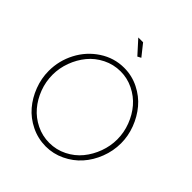

<svg xmlns="http://www.w3.org/2000/svg" viewBox="-244 -1078 1243 1243"><g transform="rotate(45 377.5 -456.5)"><path d="M303.2 -918H347.2L410.2 -838.9L386.2 -826.2ZM45.9 -355Q45.9 -448.7 89.1 -531.2Q132.3 -613.8 209.5 -664.3Q286.6 -714.8 377.9 -714.8Q449.2 -714.8 512.2 -683.3Q575.2 -651.9 617.7 -601.1Q660.2 -550.3 684.6 -485.8Q709 -421.4 709 -355Q709 -284.2 683.3 -218.3Q657.7 -152.3 614 -103.3Q570.3 -54.2 508.3 -24.7Q446.3 4.9 377.9 4.9Q306.2 4.4 243.4 -26.4Q180.7 -57.1 137.9 -107.2Q95.2 -157.2 70.6 -222.2Q45.9 -287.1 45.9 -355ZM377.9 -27.8Q442.4 -27.8 498.8 -56.2Q555.2 -84.5 593 -130.9Q630.9 -177.2 652.3 -235.8Q673.8 -294.4 673.8 -355Q673.8 -418 651.1 -477.5Q628.4 -537.1 589.6 -582.3Q550.8 -627.4 495.1 -654.8Q439.5 -682.1 377.9 -682.1Q313.5 -682.1 256.8 -653.8Q200.2 -625.5 162.4 -579.3Q124.5 -533.2 102.8 -474.6Q81.1 -416 81.1 -355Q81.1 -291.5 103.5 -232.2Q126 -172.9 164.6 -127.7Q203.1 -82.5 259 -55.2Q314.9 -27.8 377.9 -27.8Z"/></g></svg>

Font: Rawline ExtraLight
Style: Regular
Weight: 275
Designer: Matt McInerney, Pablo Impallari, Rodrigo Fuenzalida
Foundry: Matt McInerney, Pablo Impallari, Rodrigo Fuenzalida
Version: Version 4.020;PS 004.020;hotconv 1.0.88;makeotf.lib2.5.64775